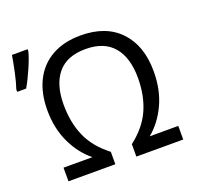

<svg xmlns="http://www.w3.org/2000/svg" viewBox="-153 -900 1101 1047"><g transform="rotate(-20 397.5 -376.5)"><path d="M190 -401Q190 -297 225.5 -216.5Q261 -136 344 -72V0H72V-79H240Q175 -131 135.5 -214.5Q96 -298 96 -404Q96 -502 132.5 -574.5Q169 -647 238.5 -686Q308 -725 405 -725Q552 -725 633 -639.5Q714 -554 714 -405Q714 -298 675 -214.5Q636 -131 572 -79H738V0H466V-72Q549 -136 585 -216.5Q621 -297 621 -401Q621 -518 567 -582Q513 -646 405 -646Q297 -646 243.5 -582Q190 -518 190 -401ZM-24 -568Q-12 -603 -0.5 -656Q11 -709 18 -753H109V-742Q101 -708 76.5 -651.5Q52 -595 28 -554H-24Z"/></g></svg>

Font: Noto Sans Display
Style: Regular
Weight: 400
Designer: Monotype Design team
Foundry: Monotype Imaging Inc.
Version: Version 1.000